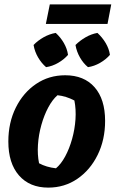

<svg xmlns="http://www.w3.org/2000/svg" viewBox="-20 -843 527 875"><path d="M200 12Q115 12 66.5 -43.5Q18 -99 18 -198Q18 -284 52 -352.5Q86 -421 144.5 -460.5Q203 -500 277 -500Q363 -500 411 -445.5Q459 -391 459 -292Q459 -206 425 -137Q391 -68 332.5 -28Q274 12 200 12ZM235 -76Q258 -95 277 -130Q296 -165 308.5 -209.5Q321 -254 324 -299.5Q327 -345 319 -385Q281 -405 242 -409Q219 -389 200 -353.5Q181 -318 168.5 -273.5Q156 -229 153 -183.5Q150 -138 158 -99Q191 -81 235 -76ZM189 -734 207 -823H487L470 -734ZM190 -537Q169 -555 153.5 -581.5Q138 -608 133 -638Q152 -658 178.5 -673Q205 -688 234 -693Q256 -673 271 -647Q286 -621 290 -593Q272 -572 245 -556.5Q218 -541 190 -537ZM381 -537Q360 -554 344.5 -581Q329 -608 324 -638Q344 -658 370 -673Q396 -688 424 -693Q446 -673 461.5 -647Q477 -621 481 -593Q463 -572 436 -556.5Q409 -541 381 -537Z"/></svg>

Font: Piazzolla
Style: Bold Italic
Weight: 700
Italic angle: -11.3°
Designer: Juan Pablo del Peral
Foundry: Huerta Tipografica
Version: Version 1.330